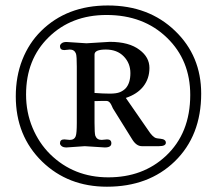

<svg xmlns="http://www.w3.org/2000/svg" viewBox="-20 -687 812 719"><path d="M39.1 -326.2Q39.1 -400.9 63.7 -463.4Q88.4 -525.9 133.8 -570.8Q230.5 -666.5 383.8 -666.5Q537.1 -666.5 635.7 -571.3Q733.4 -477.5 733.4 -336.4Q733.4 -178.7 634.3 -82.5Q536.6 12.2 380.4 12.2Q234.9 12.2 137.7 -82Q39.1 -178.2 39.1 -326.2ZM77.6 -333Q77.6 -266.6 101.8 -208.7Q126 -150.9 168 -109.4Q256.3 -22.9 385.7 -22.9Q515.1 -22.9 600.6 -102.5Q692.4 -188 692.4 -331.5Q692.4 -461.4 605.5 -545.4Q517.6 -630.9 378.9 -630.9Q247.1 -630.9 162.1 -547.4Q77.6 -464.8 77.6 -333ZM297.4 -139.6 229 -134.8Q216.8 -134.8 210.7 -139.9Q204.6 -145 204.6 -150.4Q204.6 -165 220.7 -165L241.2 -163.1Q258.8 -163.1 263.7 -177.7Q267.6 -188 267.6 -227.1V-437.5Q267.6 -476.6 264.6 -485.8Q258.8 -501.5 241.2 -501.5L220.7 -499.5Q204.6 -499.5 204.6 -514.2Q204.6 -519.5 210.7 -524.7Q216.8 -529.8 229 -529.8L303.7 -524.9L391.1 -530.3Q463.9 -530.3 502.9 -500Q539.6 -472.7 539.6 -432.6Q539.6 -392.6 516.8 -363.5Q494.1 -334.5 451.2 -320.3L534.7 -199.7Q551.3 -173.8 564.5 -169.9Q569.3 -168.5 580.6 -167.5Q601.1 -165.5 601.1 -152.6Q601.1 -139.6 575.2 -139.6H511.2Q490.7 -139.6 475.1 -165L402.8 -281.2Q396.5 -296.9 391.1 -303Q385.7 -309.1 377.9 -309.1H363.8L344.2 -308.6H334V-227.1Q334 -188 336.9 -178.7Q342.8 -163.1 360.4 -163.1L380.9 -165Q397 -165 397 -150.4Q397 -134.8 372.6 -134.8ZM334 -338.9Q366.7 -336.4 391.4 -336.4Q416 -336.4 429 -341.8Q441.9 -347.2 450.7 -356.4Q468.3 -376 468.3 -413.1Q468.3 -450.2 443.4 -475.8Q418.5 -501.5 376.2 -501.5Q334 -501.5 334 -482.9Z"/></svg>

Font: Ovo
Style: Regular
Weight: 400
Designer: Nicole Fally
Foundry: Sorkin Type Co.
Version: Version 1.001